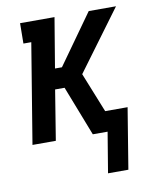

<svg xmlns="http://www.w3.org/2000/svg" viewBox="-80 -581 659 818"><g transform="rotate(-10 250.0 -172.5)"><path d="M321 175 350 0H286L202 -216H161L126 0H25L96 -432H62L63 -520H212L176 -304H206L360 -520H478L286 -260L355 -88H452L409 175Z"/></g></svg>

Font: Iosevka Curly Slab Semibold
Style: Italic
Weight: 600
Italic angle: -9°
Monospace: yes
Designer: Belleve Invis
Foundry: Belleve Invis
Version: Version 22.1.2; ttfautohint (v1.8.4)